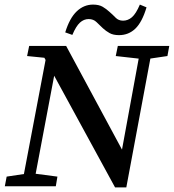

<svg xmlns="http://www.w3.org/2000/svg" viewBox="-20 -811 757 836"><path d="M1 0 9 -42 102 -56H123L230 -42L223 0ZM74 0 190 -611 237 -593 125 0ZM481 5 162 -580 208 -556 98 -567 107 -611H268L546 -95L530 5ZM484 -567 493 -611H717L709 -567L621 -554H600ZM530 5 492 -55 594 -611H645ZM264 -670Q283 -732 314 -761.5Q345 -791 385 -791Q411 -791 427 -781.5Q443 -772 456 -760Q471 -747 483.5 -734Q496 -721 516 -721Q537 -721 554.5 -736Q572 -751 589 -791L618 -779Q599 -715 569.5 -686.5Q540 -658 498 -658Q473 -658 457 -667Q441 -676 428 -688Q414 -701 400.5 -714.5Q387 -728 366 -728Q345 -728 328 -712.5Q311 -697 295 -659Z"/></svg>

Font: Lisu Bosa
Style: Bold Italic
Weight: 700
Italic angle: -19°
Designer: David Morse, Annie Olsen, Victor Gaultney, Frank Grießhammer (Latin)
Foundry: SIL International
Version: Version 2.000